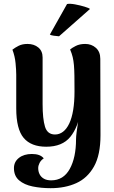

<svg xmlns="http://www.w3.org/2000/svg" viewBox="-20 -761 598 1005"><path d="M245 224Q195 224 151 215Q107 206 80 183Q53 160 53 119Q53 86 79 65.5Q105 45 147 45Q191 45 209 68Q194 78 187 92Q180 106 180 119Q180 137 187.5 151.5Q195 166 210 174.5Q225 183 248 183Q312 183 345 123.5Q378 64 378 -32Q378 -45 381 -69Q384 -93 388 -118Q392 -143 395 -160L403 -186Q390 -96 348 -44.5Q306 7 222 7Q143 7 104 -39Q65 -85 65 -194V-370Q65 -393 61.5 -430Q58 -467 45 -501Q59 -512 78 -521.5Q97 -531 124 -531Q158 -531 180.5 -512.5Q203 -494 203 -460V-216Q203 -139 215.5 -98Q228 -57 268 -57Q291 -57 310 -71.5Q329 -86 342.5 -114.5Q356 -143 363 -185Q370 -227 370 -283Q370 -331 369.5 -364Q369 -397 367 -420Q365 -443 360.5 -462Q356 -481 347 -502Q356 -510 376.5 -520.5Q397 -531 426 -531Q459 -531 482 -510.5Q505 -490 505 -453L506 -53Q506 50 472 110.5Q438 171 379.5 197.5Q321 224 245 224ZM451 -714 289 -571Q277 -572 262 -574Q247 -576 241 -580L331 -740Q347 -743 373.5 -738Q400 -733 423 -726Q446 -719 451 -714Z"/></svg>

Font: Arima Thin
Style: Regular
Weight: 100
Designer: Joana Correia and Natanael Gama
Foundry: NDISCOVER
Version: Version 1.101;gftools[0.9.23]